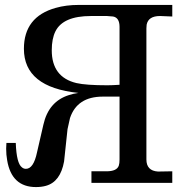

<svg xmlns="http://www.w3.org/2000/svg" viewBox="-20 -742 754 779"><path d="M679 0H351V-47H412Q454 -47 462 -70Q465 -79 465 -95V-350H397Q293 -350 264 -263L254 -218L240 -87Q225 -4 166 12Q148 17 126 17Q27 17 9 -92Q5 -114 5 -139L6 -161V-162H44Q47 -79 69 -63Q76 -57 85 -57Q116 -57 130 -123L156 -236Q177 -330 259 -356Q277 -362 298 -365Q77 -388 77 -544Q77 -674 206 -710Q248 -722 299 -722H679V-675L630 -677H629Q582 -677 575 -642L574 -627V-95Q574 -49 621 -46L679 -47ZM465 -398V-633Q465 -670 439 -675L414 -677H349Q236 -677 205 -615Q190 -585 190 -538Q190 -429 290 -405Q329 -396 416 -396Q433 -396 465 -398Z"/></svg>

Font: cwTeXKai
Style: Medium
Weight: 500
Version: Version 1.17